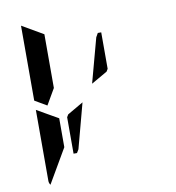

<svg xmlns="http://www.w3.org/2000/svg" viewBox="-98 -1035 1012 1105"><g transform="rotate(-10 408.0 -482.5)"><path d="M223 -302V-216L107 -17Q99 -28 99 -41V-456L158 -422L186 -406L223 -385ZM169 -469 99 -510V-948L223 -876V-698V-590V-562ZM371 -452 301 -190 289 -170H269V-383L278 -398ZM444 -548 514 -807 527 -830H547V-617L538 -602Z"/></g></svg>

Font: DSEG14 Modern Mini
Style: Bold
Weight: 700
Designer: Keshikan(Twitter:@keshinomi_88pro)
Version: Version 0.46